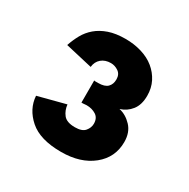

<svg xmlns="http://www.w3.org/2000/svg" viewBox="-101 -804 575 584"><g transform="rotate(30 186.0 -512.0)"><path d="M37 -605Q44 -626 54.5 -645Q65 -664 82 -678.5Q99 -693 123.5 -701.5Q148 -710 182 -710Q212 -710 238.5 -702Q265 -694 284 -678.5Q303 -663 314 -641.5Q325 -620 325 -593Q325 -561 310 -542Q295 -523 272 -516Q296 -511 315.5 -490.5Q335 -470 335 -436Q335 -382 293 -348Q251 -314 183 -314Q109 -314 72 -346.5Q35 -379 32 -424L128 -449Q130 -429 141.5 -414.5Q153 -400 182 -400Q207 -400 217 -412Q227 -424 227 -438Q227 -458 213 -467Q199 -476 180 -476Q176 -476 173 -475.5Q170 -475 168 -475H162V-553Q163 -552 166 -552H176Q199 -552 209 -562Q219 -572 219 -589Q219 -607 206.5 -615.5Q194 -624 180 -624Q160 -624 147 -613Q134 -602 132 -583Z"/></g></svg>

Font: Post Grotesk Bold
Style: Bold
Weight: 700
Version: Version 1.0